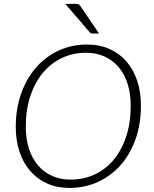

<svg xmlns="http://www.w3.org/2000/svg" viewBox="-20 -940 776 968"><path d="M690.5 -408Q690.5 -314.5 663.2 -238Q636 -161.5 587.5 -107Q539 -52.5 473 -22.5Q407 7.5 330 7.5Q268 7.5 218 -14.8Q168 -37 132.8 -77.5Q97.5 -118 78.5 -174.5Q59.5 -231 59.5 -299.5Q59.5 -392.5 87 -469.2Q114.5 -546 162.8 -600.8Q211 -655.5 276.8 -685.5Q342.5 -715.5 419 -715.5Q481.5 -715.5 531.8 -693.2Q582 -671 617.2 -630.5Q652.5 -590 671.5 -533.2Q690.5 -476.5 690.5 -408ZM639 -407Q639 -468.5 623.2 -517.8Q607.5 -567 578 -601.8Q548.5 -636.5 506.8 -655.2Q465 -674 413.5 -674Q348.5 -674 293 -648Q237.5 -622 196.8 -573.5Q156 -525 133 -456Q110 -387 110 -301Q110 -239.5 126 -190.2Q142 -141 171.5 -106.5Q201 -72 242.5 -53.2Q284 -34.5 335.5 -34.5Q401.5 -34.5 457 -60.2Q512.5 -86 553 -134.5Q593.5 -183 616.2 -251.8Q639 -320.5 639 -407ZM358 -920.5Q369.5 -920.5 375 -918.8Q380.5 -917 385 -909.5L479.5 -771H449Q443.5 -771 439.8 -772Q436 -773 432.5 -777L309 -920.5Z"/></svg>

Font: Lato 2
Style: Italic
Weight: 300
Italic angle: -7°
Designer: Lukasz Dziedzic with Adam Twardoch and Botio Nikoltchev
Foundry: tyPoland Lukasz Dziedzic
Version: Version 2.015; 2015-08-06; http://www.latofonts.com/